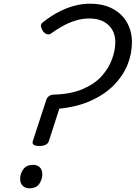

<svg xmlns="http://www.w3.org/2000/svg" viewBox="-20 -1005 734 1039"><path d="M193 -215Q171 -215 162 -222Q153 -229 158 -243L231 -466Q235 -478 246 -485.5Q257 -493 273 -493Q366 -496 430 -524Q494 -552 531.5 -594.5Q569 -637 586.5 -685.5Q604 -734 604 -777Q604 -816 587 -844.5Q570 -873 539 -889Q508 -905 464 -905Q424 -905 386.5 -893Q349 -881 316.5 -862.5Q284 -844 255 -823Q245 -816 232.5 -820.5Q220 -825 211 -838Q202 -855 201.5 -865.5Q201 -876 213 -885Q257 -920 300.5 -942Q344 -964 385.5 -974.5Q427 -985 465 -985Q541 -985 592 -956.5Q643 -928 668.5 -881Q694 -834 694 -777Q694 -712 669 -652Q644 -592 594.5 -542.5Q545 -493 472 -460Q399 -427 301 -417L245 -243Q241 -229 227.5 -222Q214 -215 193 -215ZM138 14Q117 14 103 0.5Q89 -13 89 -38Q89 -65 106 -89Q123 -113 160 -113Q181 -113 195 -100Q209 -87 209 -61Q209 -34 192.5 -10Q176 14 138 14Z"/></svg>

Font: Playwrite NO
Style: Regular
Weight: 400
Designer: Veronika Burian, José Scaglione
Foundry: TypeTogether
Version: Version 1.002